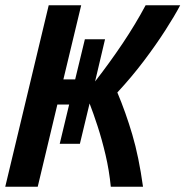

<svg xmlns="http://www.w3.org/2000/svg" viewBox="-45 -713 708 733"><path d="M-25 0 141 -693H265L197 -410H242L279 -563H356L318 -402Q374 -474 423 -547Q472 -620 511 -693H643Q622 -653 586 -597Q550 -541 503.5 -479.5Q457 -418 403 -360Q435 -284 460 -199.5Q485 -115 501 0H378Q372 -62 358 -121.5Q344 -181 327.5 -231.5Q311 -282 297 -318L260 -164H183L219 -314H174L99 0Z"/></svg>

Font: Ubuntu Sans Mono
Style: Bold Italic
Weight: 700
Italic angle: -13.5°
Monospace: yes
Designer: Dalton Maag Ltd
Foundry: Dalton Maag Ltd
Version: Version 1.006